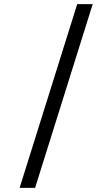

<svg xmlns="http://www.w3.org/2000/svg" viewBox="-20 -715 544 930"><path d="M75 195H150L429 -695H354Z"/></svg>

Font: KpMath
Style: SansBold
Weight: 700
Version: Version 0.66